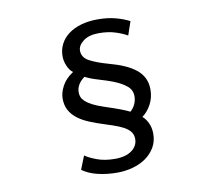

<svg xmlns="http://www.w3.org/2000/svg" viewBox="-89 -883 1179 1057"><g transform="rotate(-10 500.0 -354.0)"><path d="M673 -662Q650 -676 609.5 -689.5Q569 -703 515 -703Q460 -703 428.5 -679Q397 -655 397 -626Q397 -587 437 -566Q477 -545 542 -527Q587 -515 624 -499Q661 -483 687.5 -462Q714 -441 728 -413Q742 -385 742 -348Q742 -304 722.5 -267Q703 -230 672 -207Q688 -195 701.5 -168Q715 -141 715 -106Q715 -63 695.5 -30Q676 3 644 25.5Q612 48 570 59.5Q528 71 484 71Q427 71 376 59Q325 47 289 21L319 -54Q341 -38 384 -22Q427 -6 484 -6Q544 -6 578 -31Q612 -56 612 -95Q612 -112 605 -126Q598 -140 581 -153Q564 -166 535.5 -177.5Q507 -189 465 -202Q417 -217 378.5 -233Q340 -249 313 -270Q286 -291 271.5 -318.5Q257 -346 257 -383Q257 -415 276.5 -452Q296 -489 339 -517Q320 -531 308.5 -558.5Q297 -586 297 -612Q297 -649 313 -680Q329 -711 358.5 -733Q388 -755 429.5 -767Q471 -779 522 -779Q578 -779 622.5 -767Q667 -755 699 -738ZM396 -480Q350 -446 350 -401Q350 -387 355 -374.5Q360 -362 373.5 -349.5Q387 -337 411 -324.5Q435 -312 474 -299Q581 -264 612 -247Q629 -261 639 -282.5Q649 -304 649 -327Q649 -363 621 -385.5Q593 -408 553.5 -423.5Q514 -439 470.5 -451.5Q427 -464 396 -480Z"/></g></svg>

Font: Kinto Sans Med
Style: Regular
Weight: 500
Designer: Authors: Ryoko NISHIZUKA  (kana & ideographs); Paul D. Hunt (Latin, Greek & Cyrillic); Wenlong ZHANG  (bopomofo); Sandol
Foundry: Adobe Systems Incorporated, ookami Inc.
Version: Version 0.001